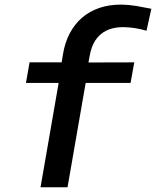

<svg xmlns="http://www.w3.org/2000/svg" viewBox="-20 -792 660 812"><path d="M151.4 0 228 -441.4H89.8L105 -528.3H240.7L246.1 -561Q253.9 -610.8 274.7 -650.4Q295.4 -689.9 327.1 -717.3Q358.9 -744.6 401.1 -758.8Q443.4 -772.9 494.1 -772.5Q526.4 -772 557.6 -766.6Q588.9 -761.2 620.1 -754.9L599.6 -662.1Q576.2 -668.9 551.8 -672.9Q527.3 -676.8 502.4 -677.2Q443.8 -677.7 407.7 -648.4Q371.6 -619.1 360.4 -561.5L354 -527.8L547.9 -528.3L532.2 -441.4H342.3L265.6 0Z"/></svg>

Font: TypoPRO Roboto Mono
Style: Italic
Weight: 500
Designer: Google
Version: Version 2.000986; 2015; ttfautohint (v1.3)